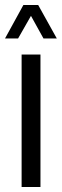

<svg xmlns="http://www.w3.org/2000/svg" viewBox="-35 -744 246 764"><path d="M51 0V-527H126V0ZM-15 -591 58 -724H117L191 -591H138L71 -712H106L37 -591Z"/></svg>

Font: Archivo ExtraCondensed
Style: Regular
Weight: 400
Width: 2
Designer: Hector Gatti
Foundry: Omnibus-Type
Version: Version 2.001